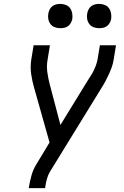

<svg xmlns="http://www.w3.org/2000/svg" viewBox="-20 -968 640 988"><path d="M128 0 129 -7Q134 -37 142.5 -67Q151 -97 168 -124L235 -235L156 -515Q146 -549 140.5 -586Q135 -623 141 -662L153 -735H237L225 -662Q219 -629 223.5 -596.5Q228 -564 236 -534L291 -325L431 -553Q439 -566 447.5 -579Q456 -592 462.5 -605.5Q469 -619 474 -633Q479 -647 482 -662L494 -735H577L565 -662Q562 -642 555.5 -623.5Q549 -605 540.5 -586.5Q532 -568 522.5 -550Q513 -532 502 -515L238 -86Q227 -68 221.5 -47.5Q216 -27 213 -7L212 0ZM490 -823Q475 -823 461.5 -828Q448 -833 439.5 -844.5Q431 -856 428.5 -870.5Q426 -885 429 -900Q431 -910 436 -920Q441 -930 450 -936.5Q459 -943 469.5 -945.5Q480 -948 490 -948Q505 -948 519 -942.5Q533 -937 541 -925.5Q549 -914 551.5 -899.5Q554 -885 552 -870Q550 -860 544.5 -850Q539 -840 530 -833.5Q521 -827 510.5 -825Q500 -823 490 -823ZM290 -823Q275 -823 261.5 -828Q248 -833 239.5 -844.5Q231 -856 228.5 -870.5Q226 -885 229 -900Q231 -910 236 -920Q241 -930 250 -936.5Q259 -943 269.5 -945.5Q280 -948 290 -948Q305 -948 319 -942.5Q333 -937 341 -925.5Q349 -914 351.5 -899.5Q354 -885 352 -870Q350 -860 344.5 -850Q339 -840 330 -833.5Q321 -827 310.5 -825Q300 -823 290 -823Z"/></svg>

Font: Iosevka Curly Extended Oblique
Style: Regular
Weight: 400
Width: 7
Italic angle: -9°
Monospace: yes
Designer: Belleve Invis
Foundry: Belleve Invis
Version: Version 11.1.0; ttfautohint (v1.8.3)